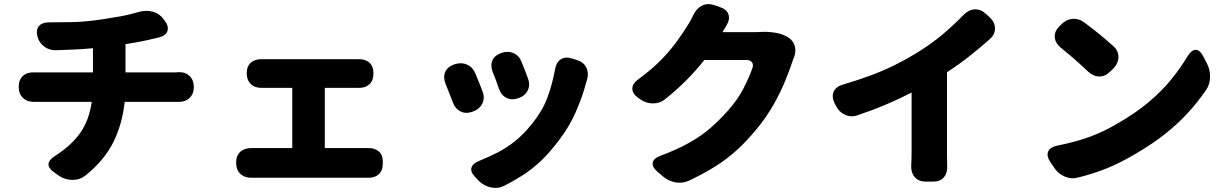

<svg xmlns="http://www.w3.org/2000/svg" viewBox="-20 -841 6040 944"><path d="M72 -414Q72 -449 93 -468Q114 -487 149 -485Q152 -485 149.5 -485Q147 -485 149 -485Q151 -485 167 -485H437V-604Q387 -599 343 -597.5Q299 -596 255 -594Q223 -593 197.5 -612Q172 -631 164 -662Q156 -693 170.5 -711.5Q185 -730 217 -731Q278 -731 342 -732.5Q406 -734 489 -747Q542 -755 571.5 -760.5Q601 -766 620.5 -771Q640 -776 665 -783Q699 -792 731.5 -783.5Q764 -775 785 -746L790 -739Q811 -711 803 -688Q795 -665 761 -657Q757 -656 759 -656.5Q761 -657 748 -654Q713 -645 675 -637.5Q637 -630 597 -624V-485H836Q844 -485 849 -485.5Q854 -486 856 -486Q890 -488 911.5 -468Q933 -448 933 -413Q933 -379 911.5 -359Q890 -339 856 -340Q853 -340 855 -340Q857 -340 855 -340Q853 -340 839 -340H593Q581 -229 536.5 -140.5Q492 -52 400 22Q372 44 336 43.5Q300 43 271 24L246 6Q217 -14 218.5 -34.5Q220 -55 250 -74Q330 -125 374 -187Q418 -249 431 -340H168Q153 -340 151 -340Q149 -340 151 -340Q153 -340 149 -340Q115 -339 93.5 -359Q72 -379 72 -414Z M1141 -42Q1141 -77 1162.5 -95.5Q1184 -114 1219 -113Q1220 -113 1221.5 -113Q1223 -113 1229 -113H1417V-409H1278Q1278 -409 1273.5 -409Q1269 -409 1268 -409Q1234 -408 1213.5 -427.5Q1193 -447 1193 -481Q1193 -515 1213.5 -533Q1234 -551 1268 -550Q1269 -550 1271 -550Q1273 -550 1278 -550H1734Q1734 -550 1737.5 -550Q1741 -550 1742 -550Q1776 -551 1796 -533Q1816 -515 1816 -482V-478Q1816 -445 1796 -426.5Q1776 -408 1743 -409Q1742 -409 1740.5 -409Q1739 -409 1734 -409H1577V-113H1781Q1781 -113 1784.5 -113Q1788 -113 1789 -113Q1822 -114 1842 -97Q1862 -80 1862 -47V-35Q1862 -2 1842 16Q1822 34 1789 33Q1788 33 1786 33Q1784 33 1781 33H1229Q1222 33 1221 33Q1220 33 1219 33Q1184 34 1162.5 14.5Q1141 -5 1141 -42Z M2446 -581Q2478 -592 2505.5 -579.5Q2533 -567 2545 -535Q2555 -511 2564 -487Q2573 -463 2576 -455Q2588 -423 2574.5 -396Q2561 -369 2528 -358Q2496 -347 2470 -360Q2444 -373 2433 -405Q2426 -426 2416.5 -451.5Q2407 -477 2402 -488Q2390 -520 2401.5 -545Q2413 -570 2446 -581ZM2816 -546Q2849 -536 2862.5 -509Q2876 -482 2866 -448Q2865 -446 2865.5 -448Q2866 -450 2866 -448.5Q2866 -447 2862 -435Q2843 -363 2810.5 -289.5Q2778 -216 2728 -151Q2682 -90 2639 -49.5Q2596 -9 2552.5 19Q2509 47 2460 72Q2429 88 2394 80.5Q2359 73 2334 48L2317 30Q2292 4 2298 -16.5Q2304 -37 2336 -50Q2383 -69 2427 -91.5Q2471 -114 2513.5 -148Q2556 -182 2597 -234Q2647 -296 2671 -360Q2695 -424 2709 -500Q2715 -535 2737.5 -549.5Q2760 -564 2793 -553ZM2212 -524Q2245 -536 2274.5 -524Q2304 -512 2317 -480Q2326 -459 2337 -431.5Q2348 -404 2352 -393Q2365 -361 2352 -333Q2339 -305 2304 -292Q2271 -280 2244.5 -293Q2218 -306 2206 -339Q2197 -363 2186 -390.5Q2175 -418 2171 -428Q2158 -460 2168.5 -486Q2179 -512 2212 -524Z M3520 -806Q3553 -795 3561.5 -770.5Q3570 -746 3552 -716L3532 -683H3693Q3703 -683 3711 -683.5Q3719 -684 3721 -684Q3753 -686 3789.5 -680.5Q3826 -675 3854 -658Q3881 -641 3888 -613.5Q3895 -586 3883 -556Q3881 -553 3881.5 -555Q3882 -557 3881.5 -555Q3881 -553 3876 -538Q3862 -496 3839.5 -441Q3817 -386 3783 -326Q3749 -266 3703 -210Q3654 -150 3605.5 -105.5Q3557 -61 3499.5 -24.5Q3442 12 3368 47Q3336 62 3300.5 55.5Q3265 49 3239 26L3211 2Q3185 -21 3189.5 -42Q3194 -63 3227 -75Q3310 -106 3368.5 -139Q3427 -172 3471 -210Q3515 -248 3558 -296Q3605 -348 3634 -403.5Q3663 -459 3680 -508Q3685 -525 3676.5 -535.5Q3668 -546 3651 -546H3443Q3401 -493 3353.5 -445.5Q3306 -398 3251 -354Q3224 -332 3189.5 -332.5Q3155 -333 3126 -354L3116 -361Q3088 -382 3089 -406.5Q3090 -431 3118 -451Q3185 -500 3229.5 -545.5Q3274 -591 3306 -635Q3338 -679 3364 -721Q3370 -730 3378.5 -746.5Q3387 -763 3389 -767Q3404 -799 3431 -813Q3458 -827 3491 -816Z M4083 -334Q4068 -366 4079 -390.5Q4090 -415 4124 -425Q4198 -447 4259 -469.5Q4320 -492 4375 -519Q4430 -546 4486 -580Q4562 -627 4616 -673Q4670 -719 4719 -769Q4744 -794 4773.5 -795Q4803 -796 4828 -772L4847 -755Q4872 -731 4872 -701Q4872 -671 4846 -648Q4796 -604 4746 -564.5Q4696 -525 4636 -486V-93Q4636 -76 4636.5 -52.5Q4637 -29 4637 -25Q4639 9 4621 30.5Q4603 52 4568 52H4532Q4497 52 4478 30.5Q4459 9 4460 -26Q4461 -34 4461.5 -57.5Q4462 -81 4462 -93V-386Q4400 -354 4335 -326.5Q4270 -299 4198 -275Q4165 -263 4135 -276.5Q4105 -290 4090 -321Z M5196 -719Q5220 -745 5252 -748Q5284 -751 5312 -730Q5338 -711 5354 -698Q5370 -685 5383.5 -674.5Q5397 -664 5412.5 -650.5Q5428 -637 5453 -615Q5479 -592 5479 -561.5Q5479 -531 5455 -505L5439 -490Q5415 -465 5385.5 -465Q5356 -465 5330 -489Q5307 -510 5292.5 -523.5Q5278 -537 5265.5 -548Q5253 -559 5237.5 -572Q5222 -585 5196 -606Q5169 -628 5166 -656.5Q5163 -685 5187 -710ZM5143 -46Q5124 -76 5134 -97Q5144 -118 5178 -125Q5264 -142 5333 -166.5Q5402 -191 5475 -234Q5565 -286 5628.5 -339.5Q5692 -393 5737.5 -449Q5783 -505 5820 -566Q5838 -595 5858 -596Q5878 -597 5895 -566L5913 -531Q5930 -500 5929.5 -463Q5929 -426 5909 -397Q5868 -338 5819.5 -285Q5771 -232 5708.5 -182.5Q5646 -133 5562 -84Q5486 -39 5421 -13Q5356 13 5280 32Q5246 41 5213.5 26.5Q5181 12 5162 -18Z"/></svg>

Font: Chiron GoRound TC H
Style: Regular
Weight: 900
Designer: Ryoko NISHIZUKA 西塚涼子 (kana, bopomofo & ideographs); Paul D. Hunt (Latin, Greek & Cyrillic); Sandoll Communications 산돌커뮤니
Foundry: Adobe
Version: Version 1.000;hotconv 1.1.1;makeotfexe 2.6.0